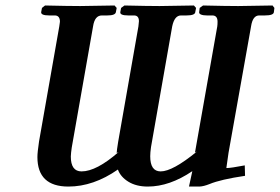

<svg xmlns="http://www.w3.org/2000/svg" viewBox="-20 -667 1019 699"><path d="M318.8 -570.8 241.2 -129.9Q238.3 -110.4 237.8 -97.2Q237.8 -43 276.9 -43Q331.1 -43 412.1 -113.8L404.8 -109.9Q404.8 -117.7 410.2 -150.9L483.9 -570.8Q485.8 -585 485.8 -589.8Q485.8 -610.8 467.8 -610.8H446.8Q416 -610.8 418 -623L420.9 -638.2L433.1 -647Q519 -645 561 -645Q561 -645 686 -647L693.8 -638.2L690.9 -623Q689.9 -610.8 659.2 -610.8H639.2Q615.2 -610.8 606.9 -570.8L529.8 -131.8Q526.9 -111.8 526.9 -98.1Q526.9 -43 564.9 -43Q608.4 -43 696.8 -115.2L689.9 -111.8L771 -570.8Q772 -577.6 772 -587.9Q772 -610.8 752.9 -610.8H732.9Q719.7 -610.8 711.9 -614Q704.1 -617.2 705.1 -623L707 -638.2L719.2 -647Q805.2 -645 847.2 -645L972.2 -647L979 -638.2L977.1 -623Q976.1 -610.8 944.8 -610.8H923.8Q899.9 -610.8 894 -570.8L812 -110.8Q804.2 -59.1 804.2 -56.2Q804.2 -55.2 805.2 -55.2Q820.3 -55.2 871.1 -64.9L872.1 -26.9Q783.2 -13.7 743.2 2.9Q721.2 11.7 706.1 12.2H668L680.2 -43.9Q597.2 12.2 518.1 12.2Q476.1 12.2 447.5 -5.4Q418.9 -22.9 409.2 -49.8Q320.3 12.2 229 12.2Q116.2 12.2 116.2 -95.2Q116.2 -112.3 122.1 -151.9L195.8 -570.8Q197.8 -585 198.2 -587.9Q198.2 -610.8 179.2 -610.8H159.2Q128.4 -610.8 129.9 -623L132.8 -638.2L144 -647Q230 -645 272 -645L397 -647L404.8 -638.2L401.9 -623Q399.9 -610.8 371.1 -610.8H351.1Q324.7 -610.8 318.8 -570.8Z"/></svg>

Font: Linux Libertine
Style: Semibold Italic
Weight: 600
Italic angle: -11.5°
Designer: Philipp H. Poll
Foundry: Philipp H. Poll
Version: Version 5.1.2 ; ttfautohint (v0.9)